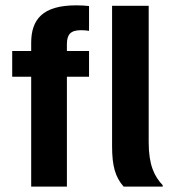

<svg xmlns="http://www.w3.org/2000/svg" viewBox="-20 -688 635 708"><path d="M95 0H226.7V-405H308.3V-500H226.7V-525C226.7 -561.7 240.8 -576.7 279.2 -576.7C288.3 -576.7 300 -575.8 308.3 -574.2V-665.8C292.5 -667.5 276.7 -668.3 260.8 -668.3C136.7 -668.3 95 -615.8 95 -530V-500H25V-405H95ZM435.8 0H580V-5C549.2 -37.5 528.3 -79.2 528.3 -163.3V-666.7H393.3V-149.2C393.3 -75.8 405 -35 435.8 0Z"/></svg>

Font: Familjen Grotesk GF
Style: Bold
Weight: 700
Designer: Anders Wikstroem, Jonas Baeckman, Matilda Gysing, Kristian Moeller
Foundry: Familjen STHLM AB
Version: Version 2.000; Beta; Release 4; Build 6